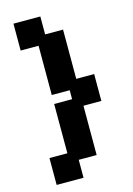

<svg xmlns="http://www.w3.org/2000/svg" viewBox="-133 -767 717 1035"><g transform="rotate(-15 225.0 -250.0)"><path d="M200 200V100H300V-175H400V-325H300V-600H200V-700H50V-550H150V-275H250V-225H150V50H50V200Z"/></g></svg>

Font: LS-VG5000 Bold
Style: Regular
Weight: 400
Designer: Justin Bihan, 2021
Foundry: Justin Bihan, 2021
Version: Version 1.000;Glyphs 3.1.2 (3151)